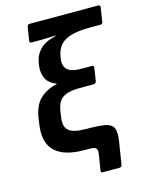

<svg xmlns="http://www.w3.org/2000/svg" viewBox="-121 -758 738 963"><g transform="rotate(-15 247.5 -276.0)"><path d="M291.4 131Q279.7 131 282 119.3L294.7 39Q297.4 24.7 295 16.2Q292.7 7.7 284.4 3.8Q276.1 0 259.4 0H234.3Q159 0 114.7 -21.2Q70.4 -42.4 53.9 -81.3Q37.5 -120.1 43.8 -171.8L48.8 -209Q58.1 -277 92.1 -310.1Q126.1 -343.3 182.1 -356.3V-358Q142.7 -373.3 128.9 -401.9Q115.1 -430.5 120.4 -469.1L122 -480.8Q127.7 -519.7 154.7 -548.5Q181.7 -577.3 239.6 -590.6L238.6 -592.9Q216.3 -591.9 198.1 -591.1Q179.8 -590.3 164.2 -590.3H113.8Q102.4 -590.3 104.4 -602L115.8 -671.3Q117.8 -683 128.8 -683H485.2Q490.9 -683 493.4 -680Q495.9 -677 494.5 -671.3L483.5 -598.6Q481.1 -586.8 471.7 -586.8H417.3Q330.5 -586.8 287.9 -563.4Q245.4 -540 236.4 -485.3L234.4 -473Q228.8 -436.7 249 -417.5Q269.3 -398.2 320.1 -398.2H375.9Q381.3 -398.2 383.8 -395Q386.3 -391.8 385.3 -386.5L374.9 -318.7Q373.9 -314 370 -310.5Q366.2 -307 361.9 -307H286.7Q230.2 -307 201.3 -288.7Q172.4 -270.4 164.8 -220L159.5 -184.6Q153.5 -141.1 176.9 -120.7Q200.3 -100.2 269.7 -100.2Q331.4 -100.2 364.1 -94.1Q396.9 -87.9 407 -66.3Q417.1 -44.8 409.7 1.7L391 119.3Q389 131 378 131Z"/></g></svg>

Font: Sofia Sans Hairline
Style: Italic
Weight: 1
Italic angle: -9°
Designer: Botio Nikoltchev, Ani Petrova
Foundry: lettersoup
Version: Version 4.102